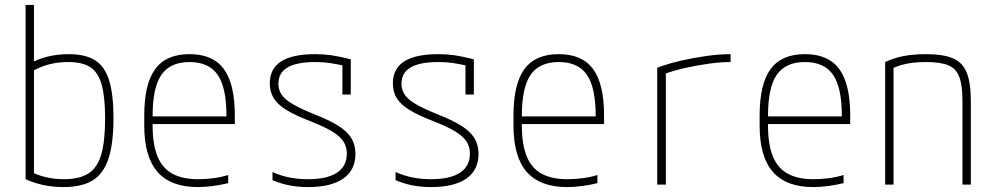

<svg xmlns="http://www.w3.org/2000/svg" viewBox="-20 -750 4040 780"><path d="M238 10Q192 10 153 1Q114 -8 84 -22V-730H118V-28L106 -52Q133 -38 167.5 -30Q202 -22 240 -22Q303 -22 339.5 -45.5Q376 -69 391.5 -123Q407 -177 407 -270Q407 -356 393 -406Q379 -456 347 -477Q315 -498 258 -498Q217 -498 181 -489Q145 -480 114 -462L100 -491Q133 -510 173.5 -520Q214 -530 259 -530Q327 -530 366.5 -505Q406 -480 423.5 -423Q441 -366 441 -270Q441 -168 421 -106.5Q401 -45 357 -17.5Q313 10 238 10Z M784 10Q674 10 620 -51.5Q566 -113 566 -240V-280Q566 -409 610.5 -469.5Q655 -530 750 -530Q845 -530 889.5 -469.5Q934 -409 934 -280V-246H583V-277H911L900 -263V-279Q900 -395 864 -446.5Q828 -498 750 -498Q672 -498 636 -446.5Q600 -395 600 -279V-241Q600 -164 619.5 -115.5Q639 -67 680 -44.5Q721 -22 785 -22Q815 -22 846.5 -26Q878 -30 907 -39V-6Q879 1 846 5.5Q813 10 784 10Z M1231 10Q1191 10 1155.5 3Q1120 -4 1087 -18V-51Q1121 -36 1156 -29Q1191 -22 1231 -22Q1309 -22 1349 -48.5Q1389 -75 1389 -126Q1389 -154 1375 -175.5Q1361 -197 1328.5 -216.5Q1296 -236 1240 -258Q1180 -281 1144 -303Q1108 -325 1092 -351Q1076 -377 1076 -411Q1076 -471 1122 -500.5Q1168 -530 1261 -530Q1295 -530 1326.5 -525.5Q1358 -521 1405 -509V-366H1371V-507L1391 -480Q1348 -490 1320 -494Q1292 -498 1262 -498Q1185 -498 1148 -476Q1111 -454 1111 -410Q1111 -385 1124 -365.5Q1137 -346 1168.5 -327.5Q1200 -309 1254 -287Q1316 -263 1353.5 -239.5Q1391 -216 1407.5 -188.5Q1424 -161 1424 -125Q1424 -59 1374.5 -24.5Q1325 10 1231 10Z M1731 10Q1691 10 1655.5 3Q1620 -4 1587 -18V-51Q1621 -36 1656 -29Q1691 -22 1731 -22Q1809 -22 1849 -48.5Q1889 -75 1889 -126Q1889 -154 1875 -175.5Q1861 -197 1828.5 -216.5Q1796 -236 1740 -258Q1680 -281 1644 -303Q1608 -325 1592 -351Q1576 -377 1576 -411Q1576 -471 1622 -500.5Q1668 -530 1761 -530Q1795 -530 1826.5 -525.5Q1858 -521 1905 -509V-366H1871V-507L1891 -480Q1848 -490 1820 -494Q1792 -498 1762 -498Q1685 -498 1648 -476Q1611 -454 1611 -410Q1611 -385 1624 -365.5Q1637 -346 1668.5 -327.5Q1700 -309 1754 -287Q1816 -263 1853.5 -239.5Q1891 -216 1907.5 -188.5Q1924 -161 1924 -125Q1924 -59 1874.5 -24.5Q1825 10 1731 10Z M2284 10Q2174 10 2120 -51.5Q2066 -113 2066 -240V-280Q2066 -409 2110.5 -469.5Q2155 -530 2250 -530Q2345 -530 2389.5 -469.5Q2434 -409 2434 -280V-246H2083V-277H2411L2400 -263V-279Q2400 -395 2364 -446.5Q2328 -498 2250 -498Q2172 -498 2136 -446.5Q2100 -395 2100 -279V-241Q2100 -164 2119.5 -115.5Q2139 -67 2180 -44.5Q2221 -22 2285 -22Q2315 -22 2346.5 -26Q2378 -30 2407 -39V-6Q2379 1 2346 5.5Q2313 10 2284 10Z M2650 -475Q2696 -492 2748.5 -504Q2801 -516 2852.5 -523Q2904 -530 2948 -530V-498Q2908 -498 2861 -491.5Q2814 -485 2766 -474.5Q2718 -464 2675 -448L2685 -466V0H2650Z M3284 10Q3174 10 3120 -51.5Q3066 -113 3066 -240V-280Q3066 -409 3110.5 -469.5Q3155 -530 3250 -530Q3345 -530 3389.5 -469.5Q3434 -409 3434 -280V-246H3083V-277H3411L3400 -263V-279Q3400 -395 3364 -446.5Q3328 -498 3250 -498Q3172 -498 3136 -446.5Q3100 -395 3100 -279V-241Q3100 -164 3119.5 -115.5Q3139 -67 3180 -44.5Q3221 -22 3285 -22Q3315 -22 3346.5 -26Q3378 -30 3407 -39V-6Q3379 1 3346 5.5Q3313 10 3284 10Z M3576 -498Q3612 -515 3652 -522.5Q3692 -530 3742 -530Q3812 -530 3851.5 -513Q3891 -496 3907.5 -454.5Q3924 -413 3924 -340V0H3890V-339Q3890 -402 3877.5 -436.5Q3865 -471 3833 -484.5Q3801 -498 3742 -498Q3713 -498 3687.5 -495Q3662 -492 3640 -485.5Q3618 -479 3595 -467L3610 -490V0H3576Z"/></svg>

Font: M PLUS Code Latin ExtraLight
Style: Regular
Weight: 250
Designer: Coji Morishita
Foundry: UNDERFOREST DESIGN
Version: Version 1.002; ttfautohint (v1.8.3)